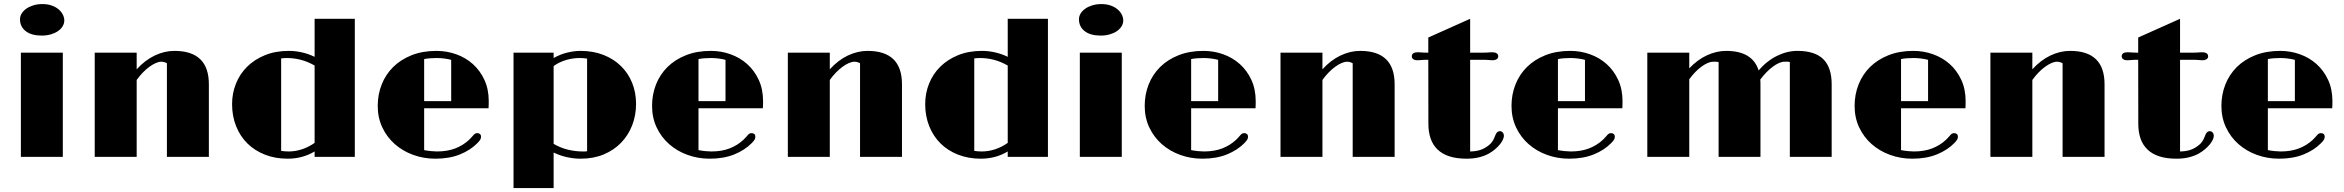

<svg xmlns="http://www.w3.org/2000/svg" viewBox="-20 -785 11734 961"><path d="M189.5 -606.9Q136.7 -606.9 108.4 -629.4Q80.1 -651.9 80.1 -688.5Q80.1 -703.6 88.4 -717.3Q96.7 -731 111.6 -741.5Q126.5 -752 147 -758.3Q167.5 -764.6 192.4 -764.6Q218.8 -764.6 239 -757.3Q259.3 -750 273.2 -738.3Q287.1 -726.6 294.4 -711.9Q301.8 -697.3 301.8 -682.6Q301.8 -667 293.2 -653.1Q284.7 -639.2 269.5 -628.9Q254.4 -618.7 233.9 -612.8Q213.4 -606.9 189.5 -606.9ZM84.5 -521.5H294.4V0H84.5Z M454.1 -521.5H664.1V-438Q705.6 -483.9 754.4 -507.1Q803.2 -530.3 853 -530.3Q1025.4 -530.3 1025.4 -363.3V0H815.4V-468.3Q810.1 -471.7 802.7 -473.9Q795.4 -476.1 787.1 -476.1Q774.9 -476.1 759.8 -469.5Q744.6 -462.9 728 -450.9Q711.4 -439 695.1 -422.1Q678.7 -405.3 664.1 -384.8V0H454.1Z M1141.6 -264.2Q1141.6 -317.9 1160.9 -366.2Q1180.2 -414.6 1216.8 -450.9Q1253.4 -487.3 1306.2 -508.8Q1358.9 -530.3 1425.8 -530.3Q1458 -530.3 1491 -522.9Q1523.9 -515.6 1554.7 -500.5V-690.9H1755.9V0H1554.7V-26.9Q1522.5 -7.8 1489 0.7Q1455.6 9.3 1420.4 9.3Q1357.4 9.3 1305.9 -11Q1254.4 -31.2 1218 -67.4Q1181.6 -103.5 1161.6 -153.8Q1141.6 -204.1 1141.6 -264.2ZM1387.2 -29.8Q1396 -28.3 1406 -27.6Q1416 -26.9 1425.3 -26.9Q1458 -26.9 1491 -37.6Q1523.9 -48.3 1554.7 -69.8V-457Q1520.5 -476.6 1485.8 -485.6Q1451.2 -494.6 1416 -494.6Q1408.7 -494.6 1401.4 -494.1Q1394 -493.7 1387.2 -492.7Z M1870.6 -254.9Q1870.6 -312 1890.4 -362.1Q1910.2 -412.1 1947.8 -449.5Q1985.4 -486.8 2040 -508.5Q2094.7 -530.3 2164.6 -530.3Q2216.3 -530.3 2263.4 -513.4Q2310.5 -496.6 2346.7 -464.4Q2382.8 -432.1 2404.5 -385.3Q2426.3 -338.4 2426.3 -278.3Q2426.3 -270 2426 -261.2Q2425.8 -252.4 2425.3 -243.2H2103V-33.7Q2119.6 -30.3 2137.5 -28.6Q2155.3 -26.9 2167.5 -26.9Q2219.2 -26.9 2258.8 -42.2Q2298.3 -57.6 2327.6 -85Q2332.5 -89.8 2336.9 -94.5Q2341.3 -99.1 2344.7 -103Q2351.6 -111.8 2356.7 -115.2Q2361.8 -118.7 2368.7 -118.7Q2377.4 -118.7 2382.6 -114Q2387.7 -109.4 2387.7 -101.1Q2387.7 -93.8 2384.5 -87.4Q2381.3 -81.1 2370.6 -69.8Q2335.4 -33.7 2282.5 -12.2Q2229.5 9.3 2159.2 9.3Q2100.6 9.3 2048.1 -9.8Q1995.6 -28.8 1956.1 -63.7Q1916.5 -98.6 1893.6 -147.2Q1870.6 -195.8 1870.6 -254.9ZM2238.3 -278.8V-485.4Q2223.1 -489.7 2202.9 -492.2Q2182.6 -494.6 2166 -494.6Q2150.9 -494.6 2133.3 -493.4Q2115.7 -492.2 2103 -489.3V-278.8Z M2550.3 -521.5H2751V-494.6Q2785.2 -513.7 2820.1 -522Q2855 -530.3 2885.3 -530.3Q2948.7 -530.3 3000 -510.3Q3051.3 -490.2 3087.6 -454.8Q3124 -419.4 3143.8 -370.8Q3163.6 -322.3 3163.6 -265.1Q3163.6 -208 3144.3 -158.2Q3125 -108.4 3089.1 -71Q3053.2 -33.7 3002 -12.2Q2950.7 9.3 2886.2 9.3Q2852.5 9.3 2817.9 1.7Q2783.2 -5.9 2751 -21.5V156.2H2550.3ZM2751 -64.9Q2788.1 -43.5 2825.4 -35.2Q2862.8 -26.9 2894.5 -26.9Q2901.4 -26.9 2907.2 -26.9Q2913.1 -26.9 2918.5 -27.8V-491.7Q2909.2 -493.2 2899.4 -493.9Q2889.6 -494.6 2880.9 -494.6Q2848.6 -494.6 2814.9 -485.1Q2781.2 -475.6 2751 -454.6Z M3243.7 -254.9Q3243.7 -312 3263.4 -362.1Q3283.2 -412.1 3320.8 -449.5Q3358.4 -486.8 3413.1 -508.5Q3467.8 -530.3 3537.6 -530.3Q3589.4 -530.3 3636.5 -513.4Q3683.6 -496.6 3719.7 -464.4Q3755.9 -432.1 3777.6 -385.3Q3799.3 -338.4 3799.3 -278.3Q3799.3 -270 3799.1 -261.2Q3798.8 -252.4 3798.3 -243.2H3476.1V-33.7Q3492.7 -30.3 3510.5 -28.6Q3528.3 -26.9 3540.5 -26.9Q3592.3 -26.9 3631.8 -42.2Q3671.4 -57.6 3700.7 -85Q3705.6 -89.8 3710 -94.5Q3714.4 -99.1 3717.8 -103Q3724.6 -111.8 3729.7 -115.2Q3734.9 -118.7 3741.7 -118.7Q3750.5 -118.7 3755.6 -114Q3760.7 -109.4 3760.7 -101.1Q3760.7 -93.8 3757.6 -87.4Q3754.4 -81.1 3743.7 -69.8Q3708.5 -33.7 3655.5 -12.2Q3602.5 9.3 3532.2 9.3Q3473.6 9.3 3421.1 -9.8Q3368.7 -28.8 3329.1 -63.7Q3289.6 -98.6 3266.6 -147.2Q3243.7 -195.8 3243.7 -254.9ZM3611.3 -278.8V-485.4Q3596.2 -489.7 3575.9 -492.2Q3555.7 -494.6 3539.1 -494.6Q3523.9 -494.6 3506.3 -493.4Q3488.8 -492.2 3476.1 -489.3V-278.8Z M3923.3 -521.5H4133.3V-438Q4174.8 -483.9 4223.6 -507.1Q4272.5 -530.3 4322.3 -530.3Q4494.6 -530.3 4494.6 -363.3V0H4284.7V-468.3Q4279.3 -471.7 4272 -473.9Q4264.6 -476.1 4256.3 -476.1Q4244.1 -476.1 4229 -469.5Q4213.9 -462.9 4197.3 -450.9Q4180.7 -439 4164.3 -422.1Q4147.9 -405.3 4133.3 -384.8V0H3923.3Z M4610.8 -264.2Q4610.8 -317.9 4630.1 -366.2Q4649.4 -414.6 4686 -450.9Q4722.7 -487.3 4775.4 -508.8Q4828.1 -530.3 4895 -530.3Q4927.2 -530.3 4960.2 -522.9Q4993.2 -515.6 5023.9 -500.5V-690.9H5225.1V0H5023.9V-26.9Q4991.7 -7.8 4958.3 0.7Q4924.8 9.3 4889.6 9.3Q4826.7 9.3 4775.1 -11Q4723.6 -31.2 4687.3 -67.4Q4650.9 -103.5 4630.9 -153.8Q4610.8 -204.1 4610.8 -264.2ZM4856.4 -29.8Q4865.2 -28.3 4875.2 -27.6Q4885.3 -26.9 4894.5 -26.9Q4927.2 -26.9 4960.2 -37.6Q4993.2 -48.3 5023.9 -69.8V-457Q4989.7 -476.6 4955.1 -485.6Q4920.4 -494.6 4885.3 -494.6Q4877.9 -494.6 4870.6 -494.1Q4863.3 -493.7 4856.4 -492.7Z M5489.7 -606.9Q5437 -606.9 5408.7 -629.4Q5380.4 -651.9 5380.4 -688.5Q5380.4 -703.6 5388.7 -717.3Q5397 -731 5411.9 -741.5Q5426.8 -752 5447.3 -758.3Q5467.8 -764.6 5492.7 -764.6Q5519 -764.6 5539.3 -757.3Q5559.6 -750 5573.5 -738.3Q5587.4 -726.6 5594.7 -711.9Q5602.1 -697.3 5602.1 -682.6Q5602.1 -667 5593.5 -653.1Q5585 -639.2 5569.8 -628.9Q5554.7 -618.7 5534.2 -612.8Q5513.7 -606.9 5489.7 -606.9ZM5384.8 -521.5H5594.7V0H5384.8Z M5709.5 -254.9Q5709.5 -312 5729.2 -362.1Q5749 -412.1 5786.6 -449.5Q5824.2 -486.8 5878.9 -508.5Q5933.6 -530.3 6003.4 -530.3Q6055.2 -530.3 6102.3 -513.4Q6149.4 -496.6 6185.5 -464.4Q6221.7 -432.1 6243.4 -385.3Q6265.1 -338.4 6265.1 -278.3Q6265.1 -270 6264.9 -261.2Q6264.6 -252.4 6264.2 -243.2H5941.9V-33.7Q5958.5 -30.3 5976.3 -28.6Q5994.1 -26.9 6006.3 -26.9Q6058.1 -26.9 6097.7 -42.2Q6137.2 -57.6 6166.5 -85Q6171.4 -89.8 6175.8 -94.5Q6180.2 -99.1 6183.6 -103Q6190.4 -111.8 6195.6 -115.2Q6200.7 -118.7 6207.5 -118.7Q6216.3 -118.7 6221.4 -114Q6226.6 -109.4 6226.6 -101.1Q6226.6 -93.8 6223.4 -87.4Q6220.2 -81.1 6209.5 -69.8Q6174.3 -33.7 6121.3 -12.2Q6068.4 9.3 5998 9.3Q5939.5 9.3 5887 -9.8Q5834.5 -28.8 5794.9 -63.7Q5755.4 -98.6 5732.4 -147.2Q5709.5 -195.8 5709.5 -254.9ZM6077.1 -278.8V-485.4Q6062 -489.7 6041.7 -492.2Q6021.5 -494.6 6004.9 -494.6Q5989.7 -494.6 5972.2 -493.4Q5954.6 -492.2 5941.9 -489.3V-278.8Z M6389.2 -521.5H6599.1V-438Q6640.6 -483.9 6689.5 -507.1Q6738.3 -530.3 6788.1 -530.3Q6960.4 -530.3 6960.4 -363.3V0H6750.5V-468.3Q6745.1 -471.7 6737.8 -473.9Q6730.5 -476.1 6722.2 -476.1Q6710 -476.1 6694.8 -469.5Q6679.7 -462.9 6663.1 -450.9Q6646.5 -439 6630.1 -422.1Q6613.8 -405.3 6599.1 -384.8V0H6389.2Z M7128.9 -485.8Q7118.2 -485.8 7110.6 -485.6Q7103 -485.4 7097.7 -484.9Q7090.3 -484.4 7085 -483.9Q7079.6 -483.4 7072.8 -483.4Q7061.5 -483.4 7054 -488.5Q7046.4 -493.7 7046.4 -502.9Q7046.4 -513.2 7054 -518.3Q7061.5 -523.4 7074.7 -523.4Q7078.6 -523.4 7083 -523.2Q7087.4 -522.9 7095.2 -522.5Q7100.6 -522 7106.9 -521.7Q7113.3 -521.5 7121.6 -521.5H7128.9V-597.2L7338.4 -690.9V-521.5H7403.8Q7411.1 -521.5 7417.7 -521.7Q7424.3 -522 7430.2 -522.5Q7437.5 -522.9 7441.9 -523.2Q7446.3 -523.4 7450.2 -523.4Q7462.9 -523.4 7470.9 -518.3Q7479 -513.2 7479 -502.9Q7479 -493.7 7470.9 -488.5Q7462.9 -483.4 7452.6 -483.4Q7445.8 -483.4 7440.2 -483.9Q7434.6 -484.4 7427.7 -484.9Q7421.4 -485.4 7413.1 -485.6Q7404.8 -485.8 7392.1 -485.8H7338.4V-26.9Q7368.2 -27.3 7390.6 -34.9Q7413.1 -42.5 7433.6 -59.6Q7442.4 -66.4 7449.5 -76.9Q7456.5 -87.4 7460.4 -98.1Q7466.8 -116.2 7472.9 -122.3Q7479 -128.4 7487.3 -128.4Q7495.6 -128.4 7501.5 -121.8Q7507.3 -115.2 7507.3 -105Q7507.3 -97.2 7502.4 -86.2Q7497.6 -75.2 7487.8 -63Q7478 -50.8 7463.9 -38.6Q7449.7 -26.4 7430.7 -15.6Q7408.7 -3.9 7381.6 2.7Q7354.5 9.3 7320.8 9.3Q7270 9.3 7233.9 -2.7Q7197.8 -14.6 7174.6 -37.4Q7151.4 -60.1 7140.4 -92.3Q7129.4 -124.5 7129.4 -165.5Z M7545.4 -254.9Q7545.4 -312 7565.2 -362.1Q7585 -412.1 7622.6 -449.5Q7660.2 -486.8 7714.8 -508.5Q7769.5 -530.3 7839.4 -530.3Q7891.1 -530.3 7938.2 -513.4Q7985.4 -496.6 8021.5 -464.4Q8057.6 -432.1 8079.3 -385.3Q8101.1 -338.4 8101.1 -278.3Q8101.1 -270 8100.8 -261.2Q8100.6 -252.4 8100.1 -243.2H7777.8V-33.7Q7794.4 -30.3 7812.3 -28.6Q7830.1 -26.9 7842.3 -26.9Q7894 -26.9 7933.6 -42.2Q7973.1 -57.6 8002.4 -85Q8007.3 -89.8 8011.7 -94.5Q8016.1 -99.1 8019.5 -103Q8026.4 -111.8 8031.5 -115.2Q8036.6 -118.7 8043.5 -118.7Q8052.2 -118.7 8057.4 -114Q8062.5 -109.4 8062.5 -101.1Q8062.5 -93.8 8059.3 -87.4Q8056.2 -81.1 8045.4 -69.8Q8010.3 -33.7 7957.3 -12.2Q7904.3 9.3 7834 9.3Q7775.4 9.3 7722.9 -9.8Q7670.4 -28.8 7630.9 -63.7Q7591.3 -98.6 7568.4 -147.2Q7545.4 -195.8 7545.4 -254.9ZM7913.1 -278.8V-485.4Q7897.9 -489.7 7877.7 -492.2Q7857.4 -494.6 7840.8 -494.6Q7825.7 -494.6 7808.1 -493.4Q7790.5 -492.2 7777.8 -489.3V-278.8Z M8225.1 -521.5H8435.1V-442.9Q8475.6 -485.8 8523.4 -508.1Q8571.3 -530.3 8619.6 -530.3Q8751.5 -530.3 8782.2 -432.6Q8824.2 -481 8874.8 -505.6Q8925.3 -530.3 8976.6 -530.3Q9064 -530.3 9106 -488.8Q9147.9 -447.3 9147.9 -363.3V0H8938.5V-474.1Q8933.1 -476.6 8925.8 -476.3Q8918.5 -476.1 8910.6 -476.1Q8898.9 -476.1 8884 -469.5Q8869.1 -462.9 8853.3 -451.2Q8837.4 -439.5 8821.3 -423.1Q8805.2 -406.7 8790.5 -386.7Q8791 -380.9 8791.3 -375Q8791.5 -369.1 8791.5 -363.3V0H8582V-473.6Q8576.7 -476.1 8569.3 -476.1Q8562 -476.1 8553.7 -476.1Q8542 -476.1 8527.3 -469.7Q8512.7 -463.4 8496.8 -451.9Q8481 -440.4 8465.1 -424.1Q8449.2 -407.7 8435.1 -388.2V0H8225.1Z M9262.7 -254.9Q9262.7 -312 9282.5 -362.1Q9302.2 -412.1 9339.8 -449.5Q9377.4 -486.8 9432.1 -508.5Q9486.8 -530.3 9556.6 -530.3Q9608.4 -530.3 9655.5 -513.4Q9702.6 -496.6 9738.8 -464.4Q9774.9 -432.1 9796.6 -385.3Q9818.4 -338.4 9818.4 -278.3Q9818.4 -270 9818.1 -261.2Q9817.9 -252.4 9817.4 -243.2H9495.1V-33.7Q9511.7 -30.3 9529.5 -28.6Q9547.4 -26.9 9559.6 -26.9Q9611.3 -26.9 9650.9 -42.2Q9690.4 -57.6 9719.7 -85Q9724.6 -89.8 9729 -94.5Q9733.4 -99.1 9736.8 -103Q9743.7 -111.8 9748.8 -115.2Q9753.9 -118.7 9760.7 -118.7Q9769.5 -118.7 9774.7 -114Q9779.8 -109.4 9779.8 -101.1Q9779.8 -93.8 9776.6 -87.4Q9773.4 -81.1 9762.7 -69.8Q9727.5 -33.7 9674.6 -12.2Q9621.6 9.3 9551.3 9.3Q9492.7 9.3 9440.2 -9.8Q9387.7 -28.8 9348.1 -63.7Q9308.6 -98.6 9285.6 -147.2Q9262.7 -195.8 9262.7 -254.9ZM9630.4 -278.8V-485.4Q9615.2 -489.7 9595 -492.2Q9574.7 -494.6 9558.1 -494.6Q9543 -494.6 9525.4 -493.4Q9507.8 -492.2 9495.1 -489.3V-278.8Z M9942.4 -521.5H10152.3V-438Q10193.8 -483.9 10242.7 -507.1Q10291.5 -530.3 10341.3 -530.3Q10513.7 -530.3 10513.7 -363.3V0H10303.7V-468.3Q10298.3 -471.7 10291 -473.9Q10283.7 -476.1 10275.4 -476.1Q10263.2 -476.1 10248 -469.5Q10232.9 -462.9 10216.3 -450.9Q10199.7 -439 10183.3 -422.1Q10167 -405.3 10152.3 -384.8V0H9942.4Z M10682.1 -485.8Q10671.4 -485.8 10663.8 -485.6Q10656.2 -485.4 10650.9 -484.9Q10643.6 -484.4 10638.2 -483.9Q10632.8 -483.4 10626 -483.4Q10614.7 -483.4 10607.2 -488.5Q10599.6 -493.7 10599.6 -502.9Q10599.6 -513.2 10607.2 -518.3Q10614.7 -523.4 10627.9 -523.4Q10631.8 -523.4 10636.2 -523.2Q10640.6 -522.9 10648.4 -522.5Q10653.8 -522 10660.2 -521.7Q10666.5 -521.5 10674.8 -521.5H10682.1V-597.2L10891.6 -690.9V-521.5H10957Q10964.4 -521.5 10970.9 -521.7Q10977.5 -522 10983.4 -522.5Q10990.7 -522.9 10995.1 -523.2Q10999.5 -523.4 11003.4 -523.4Q11016.1 -523.4 11024.2 -518.3Q11032.2 -513.2 11032.2 -502.9Q11032.2 -493.7 11024.2 -488.5Q11016.1 -483.4 11005.9 -483.4Q10999 -483.4 10993.4 -483.9Q10987.8 -484.4 10981 -484.9Q10974.6 -485.4 10966.3 -485.6Q10958 -485.8 10945.3 -485.8H10891.6V-26.9Q10921.4 -27.3 10943.8 -34.9Q10966.3 -42.5 10986.8 -59.6Q10995.6 -66.4 11002.7 -76.9Q11009.8 -87.4 11013.7 -98.1Q11020 -116.2 11026.1 -122.3Q11032.2 -128.4 11040.5 -128.4Q11048.8 -128.4 11054.7 -121.8Q11060.5 -115.2 11060.5 -105Q11060.5 -97.2 11055.7 -86.2Q11050.8 -75.2 11041 -63Q11031.2 -50.8 11017.1 -38.6Q11002.9 -26.4 10983.9 -15.6Q10961.9 -3.9 10934.8 2.7Q10907.7 9.3 10874 9.3Q10823.2 9.3 10787.1 -2.7Q10751 -14.6 10727.8 -37.4Q10704.6 -60.1 10693.6 -92.3Q10682.6 -124.5 10682.6 -165.5Z M11098.6 -254.9Q11098.6 -312 11118.4 -362.1Q11138.2 -412.1 11175.8 -449.5Q11213.4 -486.8 11268.1 -508.5Q11322.8 -530.3 11392.6 -530.3Q11444.3 -530.3 11491.5 -513.4Q11538.6 -496.6 11574.7 -464.4Q11610.8 -432.1 11632.6 -385.3Q11654.3 -338.4 11654.3 -278.3Q11654.3 -270 11654.1 -261.2Q11653.8 -252.4 11653.3 -243.2H11331.1V-33.7Q11347.7 -30.3 11365.5 -28.6Q11383.3 -26.9 11395.5 -26.9Q11447.3 -26.9 11486.8 -42.2Q11526.4 -57.6 11555.7 -85Q11560.5 -89.8 11564.9 -94.5Q11569.3 -99.1 11572.8 -103Q11579.6 -111.8 11584.7 -115.2Q11589.8 -118.7 11596.7 -118.7Q11605.5 -118.7 11610.6 -114Q11615.7 -109.4 11615.7 -101.1Q11615.7 -93.8 11612.5 -87.4Q11609.4 -81.1 11598.6 -69.8Q11563.5 -33.7 11510.5 -12.2Q11457.5 9.3 11387.2 9.3Q11328.6 9.3 11276.1 -9.8Q11223.6 -28.8 11184.1 -63.7Q11144.5 -98.6 11121.6 -147.2Q11098.6 -195.8 11098.6 -254.9ZM11466.3 -278.8V-485.4Q11451.2 -489.7 11430.9 -492.2Q11410.6 -494.6 11394 -494.6Q11378.9 -494.6 11361.3 -493.4Q11343.8 -492.2 11331.1 -489.3V-278.8Z"/></svg>

Font: Limelight
Style: Regular
Weight: 400
Designer: Nicole Fally with help from Eben Sorkin
Foundry: Nicole Fally with help from Eben Sorkin
Version: Version 1.002